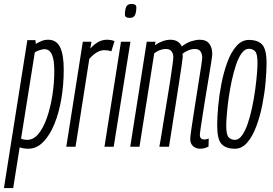

<svg xmlns="http://www.w3.org/2000/svg" viewBox="-55 -746 1389 976"><path d="M-35 210 84 -542H125L127 -523Q141 -531 156 -537.5Q171 -544 190 -544Q231 -544 250 -507Q269 -470 269 -391Q269 -316 257 -244.5Q245 -173 221.5 -115.5Q198 -58 164.5 -24Q131 10 89 10Q65 10 45 3L12 210ZM83 -35Q115 -35 140 -65Q165 -95 183 -146Q201 -197 211 -259.5Q221 -322 221 -386Q221 -443 208.5 -469.5Q196 -496 171 -496Q161 -496 146 -491Q131 -486 122 -480L52 -41Q59 -38 67 -36.5Q75 -35 83 -35Z M410 -534 404 -499Q444 -544 488 -544Q511 -544 527 -537L511 -485Q494 -491 476 -491Q458 -491 439.5 -481Q421 -471 399 -447L329 0H282L366 -534Z M615 -726Q626 -726 632.5 -721.5Q639 -717 638 -704Q637 -679 630 -667Q623 -655 603 -655Q592 -655 585.5 -659.5Q579 -664 580 -677Q581 -702 588 -714Q595 -726 615 -726ZM476 0 560 -534H608L523 0Z M962 10Q941 10 926.5 -3Q912 -16 912 -39Q912 -49 916.5 -81Q921 -113 928 -157.5Q935 -202 942.5 -250.5Q950 -299 957 -342.5Q964 -386 968.5 -415.5Q973 -445 973 -451Q973 -470 965 -483.5Q957 -497 936 -497Q919 -497 902.5 -490Q886 -483 873 -473Q874 -465 874 -457Q873 -444 867.5 -408Q862 -372 854.5 -322Q847 -272 838.5 -218.5Q830 -165 822.5 -117.5Q815 -70 810 -38Q805 -6 804 0H755Q757 -8 762.5 -42Q768 -76 776 -125.5Q784 -175 793 -229Q802 -283 809.5 -331.5Q817 -380 821.5 -413.5Q826 -447 826 -455Q826 -473 817 -485Q808 -497 789 -497Q757 -497 729 -475L654 0H607L691 -534H736L732 -516Q774 -544 811 -544Q853 -544 869 -510Q894 -529 918 -536.5Q942 -544 960 -544Q994 -544 1009 -523.5Q1024 -503 1024 -472Q1024 -465 1019.5 -434.5Q1015 -404 1007.5 -360Q1000 -316 992 -267Q984 -218 977 -173.5Q970 -129 965.5 -98Q961 -67 961 -60Q961 -37 984 -37Q988 -37 993.5 -38Q999 -39 1006 -42L1005 -1Q994 5 983 7.5Q972 10 962 10Z M1139 10Q1093 10 1071 -14Q1049 -38 1049 -109Q1049 -150 1054 -205.5Q1059 -261 1070.5 -320Q1082 -379 1100.5 -429.5Q1119 -480 1146.5 -511.5Q1174 -543 1210 -543Q1256 -543 1278 -519Q1300 -495 1300 -425Q1300 -384 1295 -328Q1290 -272 1278.5 -213.5Q1267 -155 1248 -104Q1229 -53 1202 -21.5Q1175 10 1139 10ZM1140 -35Q1159 -35 1175.5 -58Q1192 -81 1204.5 -118Q1217 -155 1226.5 -199.5Q1236 -244 1242 -288.5Q1248 -333 1251 -369Q1254 -405 1254 -426Q1254 -472 1242 -485Q1230 -498 1210 -498Q1190 -498 1173.5 -475.5Q1157 -453 1144.5 -415.5Q1132 -378 1122.5 -333.5Q1113 -289 1107 -245Q1101 -201 1098 -164.5Q1095 -128 1095 -108Q1095 -62 1107 -48.5Q1119 -35 1140 -35Z"/></svg>

Font: Georama ExtraCondensed Light
Style: Italic
Weight: 300
Width: 2
Italic angle: -9°
Designer: Jean-Baptiste Levee
Foundry: Production Type
Version: Version 1.000